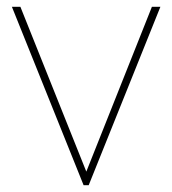

<svg xmlns="http://www.w3.org/2000/svg" viewBox="-20 -545 507 565"><path d="M226 0 15 -525H40L234 -40L427 -525H452L241 0Z"/></svg>

Font: Mach Thin
Style: Regular
Weight: 250
Version: Version 1.002